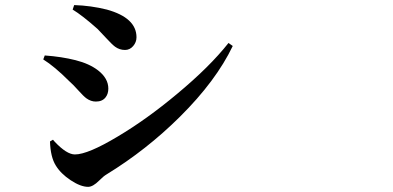

<svg xmlns="http://www.w3.org/2000/svg" viewBox="-20 -724 1540 752"><path d="M325.2 7.8Q295.9 7.8 256.8 -18.1Q217.8 -43.9 198.2 -76.2Q177.7 -109.4 175.8 -169.9L187.5 -176.8Q189.5 -174.8 194.3 -168.9Q241.2 -119.1 273.4 -119.1Q324.2 -119.1 441.4 -189.5Q554.7 -256.8 673.8 -356.4Q800.8 -461.9 875 -555.7L891.6 -543.9Q826.2 -407.2 684.6 -266.6Q553.7 -136.7 397.5 -41Q385.7 -34.2 368.2 -16.6Q343.8 7.8 325.2 7.8ZM355.5 -326.2Q335.9 -326.2 318.4 -338.9Q307.6 -346.7 286.6 -370.1Q265.6 -393.6 252 -405.3Q193.4 -463.9 149.4 -491.2L155.3 -506.8Q221.7 -502 275.9 -488.3Q330.1 -474.6 364.3 -448.2Q404.3 -417 404.3 -377Q404.3 -356.4 393.6 -342.8Q380.9 -326.2 355.5 -326.2ZM469.7 -528.3Q448.2 -528.3 430.7 -541Q418.9 -549.8 395.5 -575.2Q375 -597.7 362.3 -610.4Q301.8 -664.1 264.6 -686.5L270.5 -704.1Q335.9 -702.1 398.4 -686.5Q514.6 -654.3 514.6 -578.1Q514.6 -558.6 501.5 -543.5Q488.3 -528.3 469.7 -528.3Z"/></svg>

Font: Bpmf GenRyu Min B
Style: B
Weight: 700
Foundry: But Ko
Version: Version 1.320